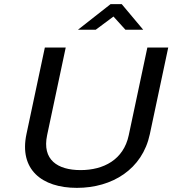

<svg xmlns="http://www.w3.org/2000/svg" viewBox="-20 -900 834 929"><path d="M197 -670 108 -251C72 -81 181 9 352 9C523 9 669 -81 705 -251L794 -670H693L603 -246C578 -127 481 -77 370 -77C258 -77 183 -127 208 -246L298 -670ZM357 -756H443L529 -820L587 -756H673L569 -880H515Z"/></svg>

Font: LT Wave
Style: Italic
Weight: 400
Designer: Daniel Lyons
Version: Version 2.5 (Glyphs App)